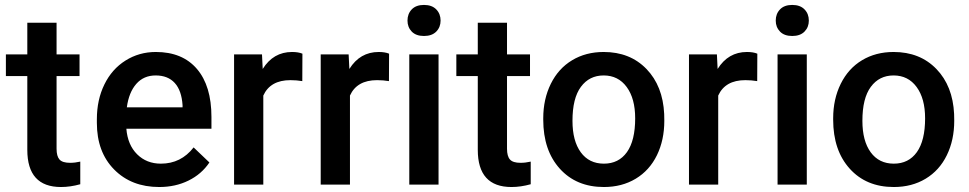

<svg xmlns="http://www.w3.org/2000/svg" viewBox="-20 -749 3931 779"><path d="M209.5 -656.7V-528.3H302.7V-440.4H209.5V-145.5Q209.5 -115.2 221.4 -101.8Q233.4 -88.4 264.2 -88.4Q284.7 -88.4 305.7 -93.3V-1.5Q265.1 9.8 227.5 9.8Q90.8 9.8 90.8 -141.1V-440.4H3.9V-528.3H90.8V-656.7Z M626 9.8Q513.2 9.8 443.1 -61.3Q373 -132.3 373 -250.5V-265.1Q373 -344.2 403.6 -406.5Q434.1 -468.8 489.3 -503.4Q544.4 -538.1 612.3 -538.1Q720.2 -538.1 779.1 -469.2Q837.9 -400.4 837.9 -274.4V-226.6H492.7Q498 -161.1 536.4 -123Q574.7 -85 632.8 -85Q714.4 -85 765.6 -150.9L829.6 -89.8Q797.9 -42.5 744.9 -16.4Q691.9 9.8 626 9.8ZM611.8 -442.9Q563 -442.9 533 -408.7Q502.9 -374.5 494.6 -313.5H720.7V-322.3Q716.8 -381.8 689 -412.4Q661.1 -442.9 611.8 -442.9Z M1206.5 -419.9Q1183.1 -423.8 1158.2 -423.8Q1076.7 -423.8 1048.3 -361.3V0H929.7V-528.3H1043L1045.9 -469.2Q1088.9 -538.1 1165 -538.1Q1190.4 -538.1 1207 -531.2Z M1558.1 -419.9Q1534.7 -423.8 1509.8 -423.8Q1428.2 -423.8 1399.9 -361.3V0H1281.2V-528.3H1394.5L1397.5 -469.2Q1440.4 -538.1 1516.6 -538.1Q1542 -538.1 1558.6 -531.2Z M1759.3 0H1640.6V-528.3H1759.3ZM1633.3 -665.5Q1633.3 -692.9 1650.6 -710.9Q1668 -729 1700.2 -729Q1732.4 -729 1750 -710.9Q1767.6 -692.9 1767.6 -665.5Q1767.6 -638.7 1750 -620.8Q1732.4 -603 1700.2 -603Q1668 -603 1650.6 -620.8Q1633.3 -638.7 1633.3 -665.5Z M2037.1 -656.7V-528.3H2130.4V-440.4H2037.1V-145.5Q2037.1 -115.2 2049.1 -101.8Q2061 -88.4 2091.8 -88.4Q2112.3 -88.4 2133.3 -93.3V-1.5Q2092.8 9.8 2055.2 9.8Q1918.5 9.8 1918.5 -141.1V-440.4H1831.5V-528.3H1918.5V-656.7Z M2184.1 -269Q2184.1 -346.7 2214.8 -408.9Q2245.6 -471.2 2301.3 -504.6Q2356.9 -538.1 2429.2 -538.1Q2536.1 -538.1 2602.8 -469.2Q2669.4 -400.4 2674.8 -286.6L2675.3 -258.8Q2675.3 -180.7 2645.3 -119.1Q2615.2 -57.6 2559.3 -23.9Q2503.4 9.8 2430.2 9.8Q2318.4 9.8 2251.2 -64.7Q2184.1 -139.2 2184.1 -263.2ZM2302.7 -258.8Q2302.7 -177.2 2336.4 -131.1Q2370.1 -85 2430.2 -85Q2490.2 -85 2523.7 -131.8Q2557.1 -178.7 2557.1 -269Q2557.1 -349.1 2522.7 -396Q2488.3 -442.9 2429.2 -442.9Q2371.1 -442.9 2336.9 -396.7Q2302.7 -350.6 2302.7 -258.8Z M3052.2 -419.9Q3028.8 -423.8 3003.9 -423.8Q2922.4 -423.8 2894 -361.3V0H2775.4V-528.3H2888.7L2891.6 -469.2Q2934.6 -538.1 3010.7 -538.1Q3036.1 -538.1 3052.7 -531.2Z M3253.4 0H3134.8V-528.3H3253.4ZM3127.4 -665.5Q3127.4 -692.9 3144.8 -710.9Q3162.1 -729 3194.3 -729Q3226.6 -729 3244.1 -710.9Q3261.7 -692.9 3261.7 -665.5Q3261.7 -638.7 3244.1 -620.8Q3226.6 -603 3194.3 -603Q3162.1 -603 3144.8 -620.8Q3127.4 -638.7 3127.4 -665.5Z M3360.4 -269Q3360.4 -346.7 3391.1 -408.9Q3421.9 -471.2 3477.5 -504.6Q3533.2 -538.1 3605.5 -538.1Q3712.4 -538.1 3779.1 -469.2Q3845.7 -400.4 3851.1 -286.6L3851.6 -258.8Q3851.6 -180.7 3821.5 -119.1Q3791.5 -57.6 3735.6 -23.9Q3679.7 9.8 3606.4 9.8Q3494.6 9.8 3427.5 -64.7Q3360.4 -139.2 3360.4 -263.2ZM3479 -258.8Q3479 -177.2 3512.7 -131.1Q3546.4 -85 3606.4 -85Q3666.5 -85 3700 -131.8Q3733.4 -178.7 3733.4 -269Q3733.4 -349.1 3699 -396Q3664.6 -442.9 3605.5 -442.9Q3547.4 -442.9 3513.2 -396.7Q3479 -350.6 3479 -258.8Z"/></svg>

Font: Vazir Medium UI
Style: Medium-UI
Weight: 500
Designer: Saber Rastikerdar
Foundry: Saber Rastikerdar
Version: Version 30.0.0